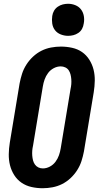

<svg xmlns="http://www.w3.org/2000/svg" viewBox="-20 -990 540 1018"><path d="M206 8Q176 8 147 1.5Q118 -5 94.5 -21Q71 -37 55.5 -61.5Q40 -86 33 -114Q26 -142 26.5 -172.5Q27 -203 32 -234L84 -548Q89 -574 97 -599Q105 -624 120 -647.5Q135 -671 155.5 -690Q176 -709 200 -721Q224 -733 250.5 -738Q277 -743 303 -743Q333 -743 362.5 -736.5Q392 -730 415 -714Q438 -698 453.5 -673.5Q469 -649 476 -621Q483 -593 482.5 -562.5Q482 -532 477 -501L425 -187Q420 -161 412 -136Q404 -111 389 -87.5Q374 -64 353.5 -45Q333 -26 309 -14Q285 -2 258.5 3Q232 8 206 8ZM207 -97Q226 -97 244 -106.5Q262 -116 274 -132Q286 -148 292.5 -166.5Q299 -185 302 -204L354 -518Q357 -531 358 -544Q359 -557 358 -570Q357 -583 354 -595Q351 -607 344.5 -617Q338 -627 326.5 -632.5Q315 -638 302 -638Q283 -638 265 -628.5Q247 -619 235 -603Q223 -587 216.5 -568.5Q210 -550 207 -531L155 -217Q152 -204 151 -191Q150 -178 151 -165Q152 -152 155 -140Q158 -128 165 -118Q172 -108 183 -102.5Q194 -97 207 -97ZM341 -800Q321 -800 302 -807.5Q283 -815 271.5 -830Q260 -845 257 -865Q254 -885 257 -905Q259 -920 266.5 -933Q274 -946 286.5 -954.5Q299 -963 313 -966.5Q327 -970 341 -970Q361 -970 379.5 -962.5Q398 -955 409.5 -940Q421 -925 424.5 -905Q428 -885 424 -865Q422 -850 415 -837Q408 -824 395.5 -815.5Q383 -807 369 -803.5Q355 -800 341 -800Z"/></svg>

Font: Iosevka Term Curly Extrabold
Style: Italic
Weight: 800
Italic angle: -9°
Designer: Belleve Invis
Foundry: Belleve Invis
Version: Version 32.3.0